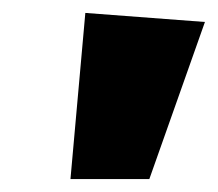

<svg xmlns="http://www.w3.org/2000/svg" viewBox="-20 -873 337 297"><path d="M112 -853 297 -839 211 -596H89Z"/></svg>

Font: Fira Sans Black
Style: Italic
Weight: 900
Italic angle: -8°
Designer: Carrois Corporate & Edenspiekermann AG
Foundry: Carrois Corporate GbR & Edenspiekermann AG
Version: Version 4.203